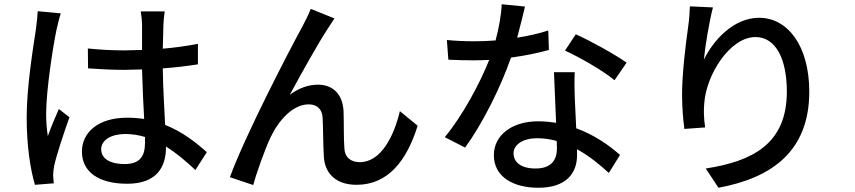

<svg xmlns="http://www.w3.org/2000/svg" viewBox="-20 -830 4040 907"><path d="M267 -767 158 -777C157 -751 153 -719 150 -694C138 -614 106 -423 106 -275C106 -139 124 -28 145 43L234 36C233 24 232 9 231 -1C231 -13 233 -33 236 -47C247 -98 281 -200 308 -276L258 -315C242 -278 220 -228 206 -187C200 -224 198 -258 198 -294C198 -401 230 -609 247 -690C251 -708 261 -749 267 -767ZM665 -183V-156C665 -93 642 -55 568 -55C504 -55 458 -78 458 -125C458 -168 505 -197 572 -197C604 -197 635 -192 665 -183ZM758 -776H645C648 -757 651 -729 651 -712V-594L568 -592C508 -592 452 -595 395 -601L396 -507C454 -503 509 -500 567 -500L651 -502C653 -424 657 -337 661 -268C635 -272 608 -274 580 -274C446 -274 367 -206 367 -114C367 -18 446 38 581 38C720 38 764 -41 764 -133V-138C810 -109 856 -71 903 -27L957 -111C907 -156 843 -207 760 -240C757 -317 750 -407 749 -507C807 -511 863 -518 915 -526V-623C864 -613 808 -605 749 -600C750 -646 751 -689 752 -714C753 -734 755 -756 758 -776Z M1560 -743 1448 -788C1434 -753 1419 -725 1406 -700C1353 -604 1140 -195 1066 7L1176 44C1190 -7 1230 -122 1258 -181C1296 -261 1363 -337 1438 -337C1479 -337 1502 -313 1504 -274C1507 -225 1506 -146 1510 -89C1513 -24 1555 43 1664 43C1813 43 1901 -70 1953 -236L1869 -305C1842 -190 1781 -64 1680 -64C1642 -64 1610 -82 1607 -128C1603 -174 1605 -252 1603 -304C1599 -385 1553 -430 1482 -430C1439 -430 1392 -415 1349 -382C1399 -475 1482 -624 1528 -694C1540 -712 1551 -730 1560 -743Z M2883 -451 2940 -534C2890 -570 2772 -636 2700 -668L2649 -591C2717 -560 2828 -497 2883 -451ZM2610 -164 2611 -130C2611 -76 2586 -34 2510 -34C2442 -34 2406 -63 2406 -106C2406 -147 2451 -177 2517 -177C2550 -177 2581 -172 2610 -164ZM2695 -489H2597L2607 -250C2580 -254 2552 -257 2522 -257C2398 -257 2313 -191 2313 -97C2313 7 2407 57 2523 57C2655 57 2706 -12 2706 -97V-125C2766 -92 2817 -49 2856 -13L2909 -98C2858 -143 2788 -193 2702 -224L2695 -372C2694 -412 2693 -447 2695 -489ZM2460 -799 2350 -810C2348 -757 2336 -695 2321 -639C2286 -636 2251 -635 2218 -635C2178 -635 2130 -637 2091 -641L2098 -548C2138 -546 2180 -545 2218 -545C2242 -545 2266 -546 2291 -547C2246 -434 2163 -280 2081 -182L2177 -133C2258 -243 2345 -417 2394 -558C2461 -567 2523 -580 2573 -594L2570 -686C2524 -671 2474 -660 2423 -652C2438 -708 2452 -764 2460 -799Z M3348 -795 3239 -800C3238 -772 3236 -739 3231 -705C3218 -614 3202 -477 3202 -383C3202 -317 3208 -259 3213 -221L3311 -228C3304 -276 3304 -310 3307 -343C3316 -475 3427 -655 3549 -655C3644 -655 3697 -553 3697 -397C3697 -149 3533 -68 3314 -34L3374 57C3629 10 3803 -118 3803 -397C3803 -612 3702 -746 3566 -746C3445 -746 3349 -639 3305 -548C3311 -611 3331 -732 3348 -795Z"/></svg>

Font: ChiuKong Gothic CL Medium
Style: Regular
Weight: 500
Designer: Ryoko NISHIZUKA 西塚涼子 (kana, bopomofo & ideographs); Paul D. Hunt (Latin, Greek & Cyrillic); Sandoll Communications 산돌커뮤니
Foundry: Adobe
Version: Version 1.300